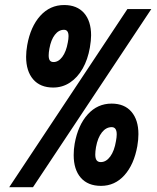

<svg xmlns="http://www.w3.org/2000/svg" viewBox="-20 -762 640 783"><path d="M499.5 -725H597L114.5 1.5H17.5ZM86.5 -530.5Q86.5 -552.5 91 -578Q104.5 -653.5 144.2 -697.5Q184 -741.5 241.5 -741.5Q294 -741.5 322.8 -708.8Q351.5 -676 351.5 -618Q351.5 -597 346.5 -568Q338 -519 317 -482.2Q296 -445.5 265.2 -425.2Q234.5 -405 197 -405Q144 -405 115.2 -438.5Q86.5 -472 86.5 -530.5ZM256.5 -588.5Q259.5 -603.5 259.5 -614.5Q259.5 -640.5 241 -640.5Q219.5 -640.5 203.8 -620.2Q188 -600 181.5 -564Q178.5 -547.5 178.5 -536Q178.5 -522 183.2 -515.5Q188 -509 198.5 -509Q218.5 -509 234.2 -530.2Q250 -551.5 256.5 -588.5ZM280.5 -129.5Q280.5 -154 284.5 -176Q298 -251.5 337.8 -295.5Q377.5 -339.5 435 -339.5Q487.5 -339.5 516 -306.2Q544.5 -273 544.5 -215Q544.5 -192.5 540 -166Q526.5 -91 487.5 -47.5Q448.5 -4 392 -4Q338.5 -4 309.5 -37.2Q280.5 -70.5 280.5 -129.5ZM453 -187Q456 -203 456 -214Q456 -243.5 435.5 -243.5Q412.5 -243.5 395.5 -222Q378.5 -200.5 371.5 -162Q368.5 -144 368.5 -132Q368.5 -116 374 -108.5Q379.5 -101 391 -101Q413 -101 429.8 -124Q446.5 -147 453 -187Z"/></svg>

Font: JuliaMono ExtraBoldItalic
Style: Regular
Weight: 800
Italic angle: -9°
Monospace: yes
Designer: cormullion
Foundry: corm
Version: Version 0.049; ttfautohint (v1.8.4)